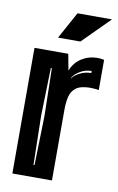

<svg xmlns="http://www.w3.org/2000/svg" viewBox="-78 -700 458 745"><g transform="rotate(10 151.0 -328.0)"><path d="M25 0V-495H158L170 -431Q183 -464 211 -481.5Q239 -499 273 -499Q286 -499 299 -496V-377Q281 -380 264 -380Q250 -380 235 -377Q220 -374 209 -366Q192 -353 186.5 -330.5Q181 -308 181 -279V0ZM185 -402Q191 -414 212.5 -425.5Q234 -437 259 -437V-445Q233 -445 212 -431.5Q191 -418 185 -405ZM100 -47H104L109 -240L105 -429H101L96 -240ZM108 -550 166 -656H302L196 -550Z"/></g></svg>

Font: Alumni Sans Inline One
Style: Regular
Weight: 400
Designer: Robert E. Leuschke
Foundry: Robert E. Leuschke
Version: Version 1.100; ttfautohint (v1.8.3)